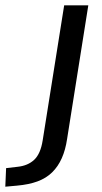

<svg xmlns="http://www.w3.org/2000/svg" viewBox="-130 -511 383 724"><path d="M-110 193 -107 123 -64 118Q-25 114 -1 91.5Q23 69 31 18L112 -491H203L123 13Q117 54 103 85.5Q89 117 66.5 139Q44 161 11.5 173Q-21 185 -66 189Z"/></svg>

Font: Nunito Sans 10pt SemiCondensed Medium
Style: Italic
Weight: 500
Width: 4
Italic angle: -9°
Designer: Vernon Adams
Foundry: Vernon Adams
Version: Version 3.101;gftools[0.9.27]